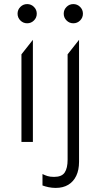

<svg xmlns="http://www.w3.org/2000/svg" viewBox="-20 -695 492 940"><path d="M85 0V-429L141 -500V0ZM113 -581Q93.5 -581 79.8 -594.8Q66 -608.5 66 -628Q66 -647.5 79.8 -661.2Q93.5 -675 113 -675Q132.5 -675 146.2 -661.2Q160 -647.5 160 -628Q160 -608.5 146.2 -594.8Q132.5 -581 113 -581ZM253 225Q234.5 225 218 221.5Q201.5 218 188 213V157Q200 163 212.5 167Q225 171 245 171Q282.5 171 296.8 149.5Q311 128 311 87V-429L367 -500V97Q367 137.5 353.2 166Q339.5 194.5 314 209.8Q288.5 225 253 225ZM339 -581Q319.5 -581 305.8 -594.8Q292 -608.5 292 -628Q292 -647.5 305.8 -661.2Q319.5 -675 339 -675Q358.5 -675 372.2 -661.2Q386 -647.5 386 -628Q386 -608.5 372.2 -594.8Q358.5 -581 339 -581Z"/></svg>

Font: Geologica-Sharp
Style: Regular
Weight: 100
Designer: Sindre Bremnes, Frode Helland
Foundry: Monokrom Skriftforlag AS
Version: Version 1.010;gftools[0.9.28]